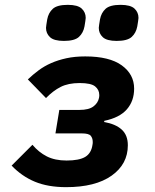

<svg xmlns="http://www.w3.org/2000/svg" viewBox="-20 -761 640 793"><path d="M253 12Q178 12 124 -10.5Q70 -33 28 -77L114 -163Q140 -132 173.5 -115Q207 -98 255 -98Q307 -98 332 -113Q357 -128 362 -163Q363 -168 363 -170Q363 -172 363 -175Q363 -190 355 -200Q347 -210 318 -210H209L225 -307H308Q347 -307 366 -321.5Q385 -336 389 -357Q390 -362 390 -364.5Q390 -367 390 -369Q390 -390 373 -404Q356 -418 309 -418Q262 -418 230.5 -402Q199 -386 170 -356L95 -433Q116 -453 139.5 -470.5Q163 -488 191.5 -500.5Q220 -513 254.5 -520.5Q289 -528 332 -528Q432 -528 483 -491Q534 -454 534 -395Q534 -344 504 -309.5Q474 -275 411 -262L410 -257Q457 -249 482.5 -226Q508 -203 508 -161Q508 -83 441 -35.5Q374 12 253 12ZM244 -592Q203 -592 186.5 -607.5Q170 -623 170 -646Q170 -651 171.5 -659Q173 -667 175 -681Q180 -708 198 -724.5Q216 -741 260 -741Q301 -741 317.5 -725.5Q334 -710 334 -687Q334 -682 332.5 -674Q331 -666 329 -652Q324 -625 306 -608.5Q288 -592 244 -592ZM462 -592Q421 -592 404.5 -607.5Q388 -623 388 -646Q388 -651 389.5 -659Q391 -667 393 -681Q398 -708 416 -724.5Q434 -741 478 -741Q519 -741 535.5 -725.5Q552 -710 552 -687Q552 -682 550.5 -674Q549 -666 547 -652Q542 -625 524 -608.5Q506 -592 462 -592Z"/></svg>

Font: IBM Plex Mono
Style: Bold Italic
Weight: 700
Italic angle: -9°
Monospace: yes
Designer: Mike Abbink, Paul van der Laan, Pieter van Rosmalen
Foundry: Bold Monday
Version: Version 2.3